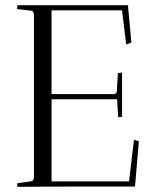

<svg xmlns="http://www.w3.org/2000/svg" viewBox="-20 -720 581 741"><path d="M46 -685 47 -700H475L474 -697L487 -556L467 -548L451 -680H179V-357H418Q423 -356 427 -359.5Q431 -363 431 -369L435 -438L451 -440V-269Q450 -269 436 -268L432 -337H179V-20H478L497 -180L516 -175L501 0H247L46 1L47 -13L99 -20Q109 -21 111 -33V-666Q109 -678 99 -679Z"/></svg>

Font: Antic Didone
Style: Regular
Weight: 400
Designer: Santiago Orozco
Foundry: Santiago Orozco
Version: Version 2.000